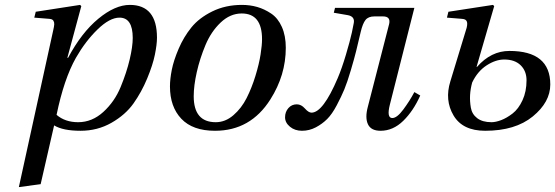

<svg xmlns="http://www.w3.org/2000/svg" viewBox="-20 -522 2267 784"><path d="M57 242 197 -397Q201 -414 201.5 -422.5Q202 -431 198 -437.5Q194 -444 182 -445L120 -450L126 -474L307 -502L312 -497L255 -286H258Q313 -389 381.5 -445.5Q450 -502 510 -502Q621 -502 621 -368Q621 -341 612.5 -299Q604 -257 581 -201.5Q558 -146 525 -99.5Q492 -53 435 -20.5Q378 12 309 12Q237 12 201 -10L146 230ZM211 -53Q246 -23 299 -23Q356 -23 402 -65Q448 -107 472.5 -166.5Q497 -226 509.5 -279Q522 -332 522 -367Q522 -450 468 -450Q428 -450 378.5 -402Q329 -354 290 -286Q241 -199 211 -53Z M674 -169Q674 -199 681.5 -237Q689 -275 709.5 -323Q730 -371 761.5 -410Q793 -449 847 -475.5Q901 -502 968 -502Q1001 -502 1030.5 -493.5Q1060 -485 1087.5 -466.5Q1115 -448 1131 -412Q1147 -376 1147 -327Q1147 -215 1084 -116Q1003 12 858 12Q767 12 720.5 -37Q674 -86 674 -169ZM771 -129Q771 -23 861 -23Q900 -23 933 -51.5Q966 -80 987 -121.5Q1008 -163 1023 -212Q1038 -261 1044 -299.5Q1050 -338 1050 -362Q1050 -467 967 -467Q920 -467 881 -430Q842 -393 819 -338Q796 -283 783.5 -227.5Q771 -172 771 -129Z M1192 -96Q1210 -96 1225 -79Q1240 -62 1252 -62Q1299 -62 1359 -203Q1376 -243 1392.5 -298.5Q1409 -354 1417 -390L1424 -425Q1431 -454 1401 -460L1343 -470L1348 -490H1672L1572 -95Q1558 -40 1582 -40Q1601 -40 1627 -75Q1653 -110 1672 -146L1696 -132Q1668 -69 1626.5 -28.5Q1585 12 1534 12Q1495 12 1482.5 -14.5Q1470 -41 1482 -86L1569 -424Q1576 -455 1544 -455H1509Q1484 -455 1472.5 -440.5Q1461 -426 1453 -392Q1441 -341 1434 -312.5Q1427 -284 1412.5 -235Q1398 -186 1386 -157Q1374 -128 1355 -92Q1336 -56 1316 -36Q1296 -16 1269.5 -2Q1243 12 1213 12Q1184 12 1164 -4.5Q1144 -21 1144 -43Q1144 -65 1157.5 -80.5Q1171 -96 1192 -96Z M1805 -450 1811 -474 1993 -502 1998 -497 1926 -249H1928Q1985 -314 2060 -314Q2227 -314 2227 -177Q2227 -105 2155.5 -46.5Q2084 12 1961 12Q1869 12 1832 -50.5Q1795 -113 1819 -190L1882 -397Q1890 -420 1887 -432Q1884 -444 1867 -445ZM1908 -185Q1901 -159 1899.5 -134.5Q1898 -110 1902.5 -83Q1907 -56 1928.5 -39.5Q1950 -23 1987 -23Q2004 -23 2026.5 -31.5Q2049 -40 2073 -58.5Q2097 -77 2113.5 -112.5Q2130 -148 2130 -194Q2130 -232 2106 -255.5Q2082 -279 2039 -279Q2004 -279 1967 -255Q1930 -231 1908 -185Z"/></svg>

Font: Heuristica
Style: Italic
Weight: 400
Italic angle: -13°
Version: Version 1.0.2